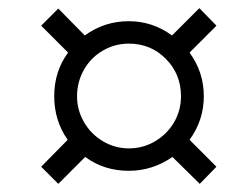

<svg xmlns="http://www.w3.org/2000/svg" viewBox="-20 -594 599 471"><path d="M81 -185 146 -251Q113 -298 113 -358Q113 -419 147 -465L81 -531L123 -573L188 -507Q236 -542 296 -542Q354 -542 402 -507L469 -574L511 -531L445 -465Q480 -417 480 -358Q480 -299 445 -251L511 -185L470 -143L403 -209Q354 -175 296 -175Q235 -175 189 -209L123 -143ZM424 -358Q424 -412 387 -449.5Q350 -487 296 -487Q262 -487 232.5 -470Q203 -453 186 -423Q169 -393 169 -358Q169 -324 186 -294.5Q203 -265 232.5 -247.5Q262 -230 296 -230Q331 -230 360.5 -247.5Q390 -265 407 -294Q424 -323 424 -358Z"/></svg>

Font: Noto Serif Narrow
Style: Italic
Weight: 400
Width: 4
Italic angle: -12°
Designer: Monotype Design Team
Foundry: Monotype Imaging Inc.
Version: Version 1.001